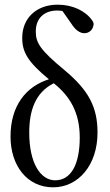

<svg xmlns="http://www.w3.org/2000/svg" viewBox="-20 -800 471 821"><path d="M207 1C315 1 397 -94 397 -233C397 -342 359 -414 256 -500C152 -586 133 -617 133 -665C133 -723 170 -755 225 -755C233 -755 240 -754 247 -753L285 -699C302 -672 321 -658 341 -658C360 -658 375 -671 379 -689C382 -698 380 -705 374 -713C346 -753 291 -780 227 -780C135 -780 75 -722 75 -638C75 -578 98 -536 189 -461C91 -430 25 -348 25 -216C25 -92 96 1 207 1ZM105 -233C105 -329 132 -405 210 -444C280 -388 321 -318 321 -212C321 -96 283 -29 216 -29C154 -29 105 -101 105 -233Z"/></svg>

Font: 寒蝉锦书宋 CompactLight
Style: Bold
Weight: 400
Width: 4
Designer: 寒蝉锦书宋{Warren} 思源宋体{Ryoko NISHIZUKA 西塚涼子 (kana & ideographs); Frank Grießhammer (Latin, Greek & Cyrillic); Wenlong ZHANG 
Foundry: Adobe & ChillType
Version: Version 2.000;Glyphs 3.1.1 (3135)